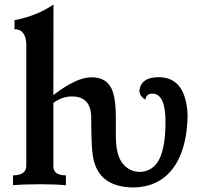

<svg xmlns="http://www.w3.org/2000/svg" viewBox="-20 -822 908 852"><path d="M574.7 9.8Q402.8 9.8 389.6 -149.9Q384.8 -201.2 384.8 -298.8Q384.8 -394 299.3 -394Q255.4 -394 216.8 -365.2V-84Q216.8 -43.9 272.5 -43.9V0Q227.1 -4.4 160.2 -4.4Q82.5 -4.4 37.6 0V-43.9Q94.2 -43.9 96.7 -84V-626Q94.2 -692.4 44.4 -692.4V-732.4Q145 -752 217.3 -801.8Q216.8 -692.4 216.8 -399.9Q318.8 -479 385.7 -479Q443.4 -479 468.8 -439.9Q494.1 -400.9 494.1 -299.8V-217.3Q494.1 -134.3 524.2 -96.7Q554.2 -59.1 602.1 -59.1Q661.1 -62.5 687.7 -117.2Q714.4 -171.9 714.4 -282.2Q714.4 -406.7 655.3 -406.7Q629.9 -406.7 625 -379.9Q598.6 -395.5 598.6 -420.9Q606.4 -479.5 684.6 -479.5Q804.2 -479 812.5 -313.5Q811 -162.1 749.5 -77.6Q688 6.8 574.7 9.8Z"/></svg>

Font: Kelvinch
Style: Bold
Weight: 700
Designer: Paul James Miller
Foundry: High-Logic / Made with FontCreator
Version: Version 3.501;March 28, 2021;FontCreator 13.0.0.2683 64-bit